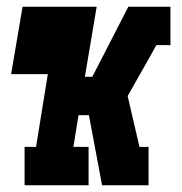

<svg xmlns="http://www.w3.org/2000/svg" viewBox="-20 -550 540 570"><path d="M53 0V-114H87L122 -330H13L47 -530H267L232 -322H254L361 -530H486V-416H444L427 -385L359 -265L394 -114H421V0H283L244 -208H213L198 -114H243V0Z"/></svg>

Font: Iosevka Curly Slab HvObl
Style: Regular
Weight: 900
Italic angle: -9°
Monospace: yes
Designer: Belleve Invis
Foundry: Belleve Invis
Version: Version 11.1.0; ttfautohint (v1.8.3)